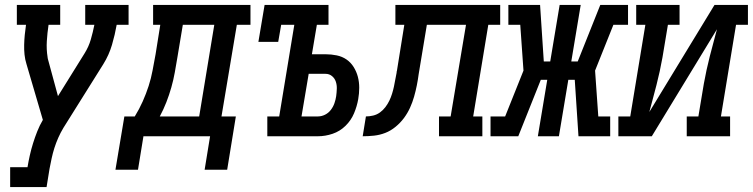

<svg xmlns="http://www.w3.org/2000/svg" viewBox="-20 -550 3040 775"><path d="M21 205V125H91Q95 101 100.5 76.5Q106 52 113.5 28Q121 4 130.5 -20Q140 -44 153 -66L87 -291Q81 -310 79 -329.5Q77 -349 77.5 -369Q78 -389 80 -409.5Q82 -430 85 -450H48V-530H223V-450H176Q171 -417 169 -384Q167 -351 172 -320V-319Q172 -318 172.5 -316.5Q173 -315 173 -313L214 -162L321 -334Q338 -361 346.5 -390.5Q355 -420 361 -450H324V-530H499V-450H451Q444 -410 432 -369Q420 -328 397 -291L236 -34Q224 -14 215 6.5Q206 27 199.5 47.5Q193 68 188.5 89Q184 110 180 131L168 205Z M806 135 828 0H559L537 135H446L482 -80H524Q542 -109 556 -140.5Q570 -172 580 -203Q590 -234 596 -266.5Q602 -299 608 -331L627 -450H598V-530H991V-450H936L874 -80H932L897 135ZM625 -80H784L845 -450H718L696 -318Q691 -288 685.5 -257.5Q680 -227 671.5 -197Q663 -167 651.5 -137.5Q640 -108 625 -80Z M1059 0V-80H1107L1168 -450H1115L1103 -381H1023L1048 -530H1306V-450H1259L1239 -331H1294Q1317 -331 1339 -326.5Q1361 -322 1378.5 -310Q1396 -298 1407.5 -279.5Q1419 -261 1424.5 -240Q1430 -219 1430 -196Q1430 -173 1426 -150Q1421 -121 1409 -92.5Q1397 -64 1374.5 -42Q1352 -20 1322.5 -10Q1293 0 1263 0ZM1197 -80H1263Q1278 -80 1292 -87Q1306 -94 1315.5 -106.5Q1325 -119 1330 -133.5Q1335 -148 1337 -162Q1339 -177 1339.5 -192Q1340 -207 1335.5 -220.5Q1331 -234 1320 -243Q1309 -252 1294 -252H1226Z M1444 0 1457 -80Q1471 -80 1486 -83.5Q1501 -87 1513.5 -96Q1526 -105 1535.5 -117.5Q1545 -130 1551.5 -143.5Q1558 -157 1562.5 -171.5Q1567 -186 1570 -200Q1573 -214 1575.5 -228.5Q1578 -243 1581 -257Q1581 -259 1581 -260.5Q1581 -262 1582 -263L1612 -450H1576V-530H1999V-450H1951L1890 -80H1927V0H1752V-80H1799L1861 -450H1703L1670 -251Q1667 -228 1662.5 -205.5Q1658 -183 1651.5 -160Q1645 -137 1635 -115Q1625 -93 1610.5 -73.5Q1596 -54 1576.5 -38Q1557 -22 1535 -13.5Q1513 -5 1490 -2.5Q1467 0 1444 0Z M1960 0V-80H2019L2093 -265L2080 -450H2032V-530H2160L2175 -302H2201L2239 -530H2324L2286 -302H2312L2403 -530H2515V-450H2456L2382 -265L2395 -80H2443V0H2315L2300 -228H2274L2236 0H2151L2189 -228H2163L2072 0Z M2476 0V-80H2524L2585 -450H2548V-530H2723V-450H2676L2654 -318Q2649 -290 2643 -262.5Q2637 -235 2630 -207.5Q2623 -180 2615.5 -152.5Q2608 -125 2601 -98L2864 -530H2999V-450H2951L2890 -80H2927V0H2752V-80H2799L2821 -212Q2826 -240 2832 -267.5Q2838 -295 2845 -322.5Q2852 -350 2859.5 -377.5Q2867 -405 2874 -432L2611 0Z"/></svg>

Font: Iosevka Curly Slab MdObl
Style: Regular
Weight: 500
Italic angle: -9°
Monospace: yes
Designer: Belleve Invis
Foundry: Belleve Invis
Version: Version 11.0.0; ttfautohint (v1.8.3)